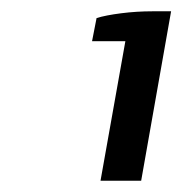

<svg xmlns="http://www.w3.org/2000/svg" viewBox="-20 -720 323 340"><path d="M158 -400 202 -647H143L151 -688Q167 -693 194.5 -696.5Q222 -700 250 -700H283L230 -400Z"/></svg>

Font: Cuprum Medium
Style: Italic
Weight: 500
Italic angle: -10°
Version: Version 3.000